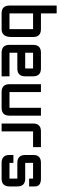

<svg xmlns="http://www.w3.org/2000/svg" viewBox="810 -1534 724 2384"><g transform="rotate(90 1172.0 -342.0)"><path d="M48.8 -683.6H146.5V-488.3H341.8Q439.5 -488.3 439.5 -390.6V-122.1Q439.5 0 341.8 0H146.5Q48.8 0 48.8 -97.7ZM341.8 -390.6H146.5V-97.7H341.8Z M634.8 -488.3H830.1Q927.7 -488.3 927.7 -390.6V-293Q927.7 -195.3 830.1 -195.3H634.8V-97.7H927.7V0H634.8Q537.1 0 537.1 -97.7V-390.6Q537.1 -488.3 634.8 -488.3ZM830.1 -390.6H634.8V-293H830.1Z M1318.4 -488.3H1416V-97.7Q1416 0 1318.4 0H1123Q1025.4 0 1025.4 -97.7V-488.3H1123V-97.7H1318.4Z M1611.3 -488.3H1806.6V-390.6H1611.3V0H1513.7V-390.6Q1513.7 -488.3 1611.3 -488.3Z M1904.3 -146.5H2002V-97.7H2197.3V-195.3H2002Q1904.3 -195.3 1904.3 -295.4V-395.5Q1904.3 -488.3 2002 -488.3H2197.3Q2294.9 -488.3 2294.9 -415V-341.8H2197.3V-390.6H2002V-293H2197.3Q2294.9 -293 2294.9 -195.3V-97.7Q2294.9 0 2197.3 0H2002Q1904.3 0 1904.3 -97.7Z"/></g></svg>

Font: BabelStone Runic Byrhtferth
Style: Regular
Weight: 400
Designer: Andrew West
Foundry: BabelStone
Version: Version 7.004;November 9, 2023